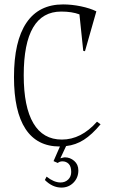

<svg xmlns="http://www.w3.org/2000/svg" viewBox="-20 -640 521 865"><path d="M255.9 -587.9Q86.9 -587.9 86.9 -300.8Q86.9 -158.2 130.4 -84.7Q173.8 -11.2 258.8 -11.2Q345.7 -11.2 417 -91.8L433.1 -80.1Q394.5 -33.7 357.9 -10.3Q321.3 13.2 277.8 18.1L252 73.2Q267.6 68.8 272 68.8Q295.9 68.8 314.5 85Q333 101.1 333 127.9Q333 160.6 311 182.9Q289.1 205.1 256.8 205.1Q216.3 205.1 182.1 170.9L189.9 155.8Q223.1 182.1 252.9 182.1Q273.4 182.1 287.1 168.9Q300.8 155.8 300.8 134.8Q300.8 109.9 289.6 98.4Q278.3 86.9 261.2 86.9Q249 86.9 240.2 94.2L221.2 85.9L250 20H249Q147 20 95 -59.1Q43 -138.2 43 -293Q43 -454.1 98.9 -537.1Q154.8 -620.1 264.2 -620.1Q302.7 -620.1 344.2 -611.6Q385.7 -603 414.1 -588.9L362.8 -409.2L355 -411.1L337.9 -575.2Q304.2 -587.9 255.9 -587.9Z"/></svg>

Font: Halibut Cnd Thin
Style: Regular
Weight: 250
Width: 3
Designer: Matteo Maggi
Foundry: Collletttivo
Version: Version 3.080 | FøM Fix